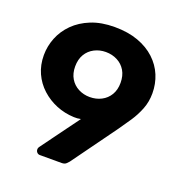

<svg xmlns="http://www.w3.org/2000/svg" viewBox="-128 -822 885 934"><g transform="rotate(20 314.5 -355.0)"><path d="M179 0Q170 0 164 -6.5Q158 -13 158 -22Q158 -27 159.5 -30Q161 -33 162 -35L307 -233Q289 -229 271 -230Q223 -232 180 -249.5Q137 -267 103 -298Q69 -329 50 -371Q31 -413 31 -464Q31 -510 48.5 -554Q66 -598 101 -633Q136 -668 188 -689Q240 -710 309 -710Q378 -710 430.5 -691Q483 -672 519 -638.5Q555 -605 573 -561.5Q591 -518 591 -469Q591 -425 576 -387Q561 -349 539 -316Q517 -283 495 -252L327 -20Q323 -15 315 -7.5Q307 0 292 0ZM310 -348Q343 -348 370 -362Q397 -376 412.5 -402Q428 -428 428 -464Q428 -501 412.5 -527Q397 -553 370 -567Q343 -581 310 -581Q278 -581 251 -567Q224 -553 208.5 -527Q193 -501 193 -464Q193 -428 208.5 -402Q224 -376 251 -362Q278 -348 310 -348Z"/></g></svg>

Font: Rubik Light SemiBold
Style: Regular
Weight: 600
Version: Version 2.300;gftools[0.9.30]